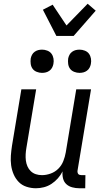

<svg xmlns="http://www.w3.org/2000/svg" viewBox="-20 -997 540 1025"><path d="M172 8Q146 8 121.5 0Q97 -8 80 -25.5Q63 -43 53 -66Q43 -89 39.5 -114.5Q36 -140 38 -166.5Q40 -193 44 -219L94 -520H173L121 -208Q118 -191 117 -174Q116 -157 118 -140.5Q120 -124 126.5 -109Q133 -94 144.5 -83Q156 -72 171.5 -67Q187 -62 204 -62Q227 -62 250.5 -70.5Q274 -79 291.5 -96.5Q309 -114 318 -137Q327 -160 331 -183L387 -520H466L394 -87Q393 -82 394 -77Q395 -72 397.5 -68.5Q400 -65 405 -63.5Q410 -62 415 -62H436L435 8H403Q384 8 365.5 3Q347 -2 334 -14Q321 -26 316.5 -44.5Q312 -63 314 -82Q304 -62 289 -45Q274 -28 255 -15.5Q236 -3 214.5 2.5Q193 8 172 8ZM404 -608Q390 -608 376 -613.5Q362 -619 354 -630Q346 -641 344 -655.5Q342 -670 344 -685Q346 -695 351 -704.5Q356 -714 365 -720.5Q374 -727 384 -729.5Q394 -732 405 -732Q419 -732 433 -726.5Q447 -721 455 -710Q463 -699 465.5 -684.5Q468 -670 465 -655Q463 -645 458 -635.5Q453 -626 444 -619.5Q435 -613 425 -610.5Q415 -608 404 -608ZM204 -608Q190 -608 176 -613.5Q162 -619 154 -630Q146 -641 144 -655.5Q142 -670 144 -685Q146 -695 151 -704.5Q156 -714 165 -720.5Q174 -727 184 -729.5Q194 -732 205 -732Q219 -732 233 -726.5Q247 -721 255 -710Q263 -699 265.5 -684.5Q268 -670 265 -655Q263 -645 258 -635.5Q253 -626 244 -619.5Q235 -613 225 -610.5Q215 -608 204 -608ZM281 -805 209 -945 261 -972 335 -861 448 -977 491 -940 373 -805Z"/></svg>

Font: Iosevka Fixed
Style: Italic
Weight: 400
Italic angle: -9°
Monospace: yes
Designer: Belleve Invis
Foundry: Belleve Invis
Version: Version 33.2.4